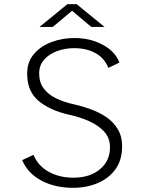

<svg xmlns="http://www.w3.org/2000/svg" viewBox="-20 -888 690 919"><path d="M329.5 11Q244 11 178.8 -23.2Q113.5 -57.5 86 -121.5L140.5 -147Q162 -94 213.2 -65.8Q264.5 -37.5 331.5 -37.5Q409.5 -37.5 458 -77.5Q506.5 -117.5 506.5 -183Q506.5 -229 476.8 -260Q447 -291 402.2 -310Q357.5 -329 312.5 -338.5Q220 -359 165 -404.8Q110 -450.5 110 -535.5Q110 -591.5 142.5 -629.5Q175 -667.5 226.8 -686.8Q278.5 -706 336 -706Q413 -706 472.8 -673.2Q532.5 -640.5 551.5 -588.5L498.5 -563Q480 -610 437 -633.8Q394 -657.5 334.5 -657.5Q292.5 -657.5 254.2 -643.8Q216 -630 191.8 -603Q167.5 -576 167.5 -537Q167.5 -493.5 189.2 -464.5Q211 -435.5 248 -417.5Q285 -399.5 332 -389Q375 -379.5 416.5 -364.2Q458 -349 491.2 -325.8Q524.5 -302.5 544.5 -268.5Q564.5 -234.5 564.5 -187.5Q564.5 -122.5 533 -78.5Q501.5 -34.5 448 -11.8Q394.5 11 329.5 11ZM169 -759 302.5 -868H347L480.5 -759H417L325 -836.5L232.5 -759Z"/></svg>

Font: Trispace ExtraLight
Style: Regular
Weight: 200
Designer: Tyler Finck
Foundry: Etcetera Type Company
Version: Version 1.210; ttfautohint (v1.8.3)